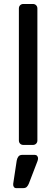

<svg xmlns="http://www.w3.org/2000/svg" viewBox="-20 -730 283 967"><path d="M98 0Q87.8 0 81.4 -6.4Q75.1 -12.7 75.1 -22.9V-687.1Q75.1 -697.3 81.4 -703.6Q87.8 -710 98 -710H145.4Q155.6 -710 161.9 -703.6Q168.3 -697.3 168.3 -687.1V-22.9Q168.3 -12.7 161.9 -6.4Q155.6 0 145.4 0ZM61.9 217.5Q53.7 217.5 49.6 211.4Q45.6 205.3 46.4 196.3L64.1 79.2Q66.1 66.9 72.6 58.4Q79 50 92.5 50H155.3Q162.7 50 167.2 55.3Q171.6 60.6 171.6 67.1Q171.6 75.2 168.2 83.1L125.4 194.4Q121.4 204.4 115.1 211Q108.9 217.5 96.2 217.5Z"/></svg>

Font: Rubik Light
Style: Regular
Weight: 300
Designer: Hubert and Fischer
Foundry: Hubert and Fischer
Version: Version 2.300;gftools[0.9.30]